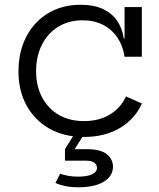

<svg xmlns="http://www.w3.org/2000/svg" viewBox="-20 -562 665 801"><path d="M330 9.3Q247.2 9.3 185.7 -25.7Q124.3 -60.7 90.6 -122.4Q57 -184.1 57 -264.6Q57 -325.6 75.5 -376.4Q94 -427.2 128.4 -464.3Q162.8 -501.5 210.5 -521.8Q258.1 -542.1 316.3 -542.1Q372.8 -542.1 410.7 -523.9Q448.7 -505.6 469.7 -473.8Q490.6 -442 496.4 -401.2H514.1L499.7 -325.3Q493.1 -370.4 470.1 -404.7Q447.1 -439 410.2 -458.2Q373.2 -477.3 324.7 -477.3Q266.6 -477.3 222.8 -450.3Q179.1 -423.2 154.9 -375.3Q130.6 -327.4 130.6 -264.6Q130.6 -203.6 155.2 -156.7Q179.8 -109.8 224.6 -83.3Q269.4 -56.8 330.7 -56.8Q393.4 -56.8 438.9 -84.6Q484.3 -112.4 505.6 -159.7L572 -130.2Q543.3 -65.7 480.6 -28.2Q417.8 9.3 330 9.3ZM499.7 -325.3V-532.5H571.7V-325.3ZM231.2 162.7Q245 167.8 264 171.4Q282.9 174.9 305.1 174.9Q343.3 174.9 363.9 165.3Q384.5 155.6 384.5 138.1Q384.5 124.6 372.8 116.4Q361.2 108.3 339.5 108.3H251V60.4H342.5Q399.2 60.4 425.2 81.1Q451.3 101.9 451.3 133.8Q451.3 172.1 413.5 195.7Q375.8 219.3 306.4 219.3Q277.7 219.3 253.9 214.5Q230.1 209.7 211.2 201.2ZM295.8 -11.7H336.6L291.5 60.4H251Z"/></svg>

Font: Hepta Slab ExtraLight
Style: Regular
Weight: 200
Designer: Michael LaGattuta
Foundry: Michael LaGattuta
Version: Version 1.100